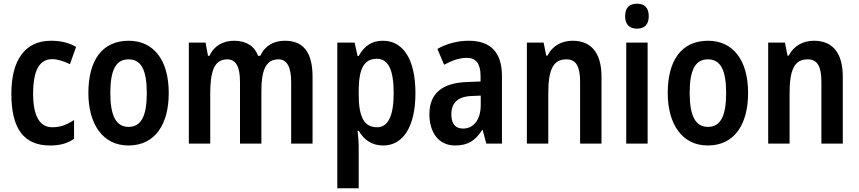

<svg xmlns="http://www.w3.org/2000/svg" viewBox="-20 -772 4615 1032"><path d="M249 10C300 10 341 0 378 -26V-127C340 -102 306 -88 261 -88C193 -88 158 -149 158 -269C158 -391 191 -454 260 -454C290 -454 321 -444 356 -427L389 -520C356 -539 314 -553 254 -553C113 -553 41 -447 41 -268C41 -79 109 10 249 10Z M887 -272C887 -454 802 -553 672 -553C527 -553 455 -445 455 -272C455 -106 532 10 670 10C817 10 887 -108 887 -272ZM573 -272C573 -394 602 -453 671 -453C740 -453 769 -394 769 -272C769 -150 740 -90 671 -90C603 -90 573 -151 573 -272Z M1511 -553C1453 -553 1405 -528 1379 -472H1367C1349 -523 1305 -553 1238 -553C1183 -553 1132 -529 1106 -472H1098L1085 -543H995V0H1110V-268C1110 -385 1130 -453 1201 -453C1248 -453 1270 -414 1270 -332V0H1385V-284C1385 -396 1410 -453 1476 -453C1523 -453 1545 -412 1545 -330V0H1660V-358C1660 -491 1611 -553 1511 -553Z M2038 -553C1980 -553 1939 -527 1908 -471H1902L1886 -543H1793V240H1908V11C1908 -8 1906 -36 1902 -69H1908C1937 -19 1980 10 2040 10C2147 10 2213 -92 2213 -271C2213 -455 2146 -553 2038 -553ZM2006 -456C2069 -456 2096 -393 2096 -271C2096 -151 2067 -88 2007 -88C1936 -88 1908 -145 1908 -265V-287C1909 -404 1937 -456 2006 -456Z M2499 -553C2439 -553 2380 -537 2331 -509L2367 -424C2412 -448 2450 -461 2489 -461C2539 -461 2563 -429 2563 -364V-334L2488 -331C2357 -326 2288 -270 2288 -158C2288 -62 2336 10 2426 10C2496 10 2536 -17 2572 -74H2574L2594 0H2678V-363C2678 -490 2618 -553 2499 -553ZM2515 -256 2564 -258V-208C2564 -128 2525 -81 2469 -81C2430 -81 2406 -104 2406 -157C2406 -217 2438 -253 2515 -256Z M3058 -553C3002 -553 2950 -528 2923 -473H2916L2902 -543H2812V0H2927V-268C2927 -397 2952 -453 3025 -453C3078 -453 3098 -412 3098 -332V0H3213V-360C3213 -490 3156 -553 3058 -553Z M3404 -752C3363 -752 3340 -731 3340 -685C3340 -640 3364 -618 3404 -618C3444 -618 3467 -640 3467 -685C3467 -730 3445 -752 3404 -752ZM3461 -543H3346V0H3461Z M4001 -272C4001 -454 3916 -553 3786 -553C3641 -553 3569 -445 3569 -272C3569 -106 3646 10 3784 10C3931 10 4001 -108 4001 -272ZM3687 -272C3687 -394 3716 -453 3785 -453C3854 -453 3883 -394 3883 -272C3883 -150 3854 -90 3785 -90C3717 -90 3687 -151 3687 -272Z M4355 -553C4299 -553 4247 -528 4220 -473H4213L4199 -543H4109V0H4224V-268C4224 -397 4249 -453 4322 -453C4375 -453 4395 -412 4395 -332V0H4510V-360C4510 -490 4453 -553 4355 -553Z"/></svg>

Font: Noto Sans Sinhala UI Condensed SemiBold
Style: Regular
Weight: 600
Width: 3
Designer: Jelle Bosma - Monotype Design Team
Foundry: Monotype Imaging Inc.
Version: Version 2.006